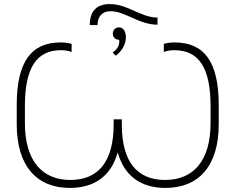

<svg xmlns="http://www.w3.org/2000/svg" viewBox="-20 -915 1153 941"><path d="M458 -792C458 -831 478 -860 522 -860C595 -860 660 -794 752 -794V-829C669 -829 608 -895 518 -895C458 -895 420 -865 420 -792ZM547 -642C577 -663 597 -698 597 -733C597 -761 584 -781 563 -781C546 -781 533 -768 533 -750C533 -733 545 -720 564 -720C568 -697 556 -673 532 -658ZM322 6C443 6 524 -52 557 -168C589 -52 671 6 791 6C951 6 1052 -98 1052 -306V-400C1052 -612 981 -707 836 -707C816 -707 795 -704 783 -700V-660C795 -666 816 -669 834 -669C955 -669 1012 -583 1012 -394V-312C1012 -125 926 -33 789 -33C652 -33 577 -122 577 -305V-330H537V-305C537 -122 461 -33 325 -33C188 -33 102 -125 102 -312V-394C102 -583 159 -669 279 -669C297 -669 319 -666 331 -660V-700C318 -704 298 -707 277 -707C133 -707 62 -612 62 -400V-306C62 -98 163 6 322 6Z"/></svg>

Font: Fixel Text ExtraLight
Style: Regular
Weight: 200
Width: 4
Designer: AlfaBravo + MacPaw
Foundry: Kyrylo Tkachov, Marchela Mozhyna, Serhii Makarenko, Maria Weinstein, Zakhar Kryvoshyya
Version: Version 1.211